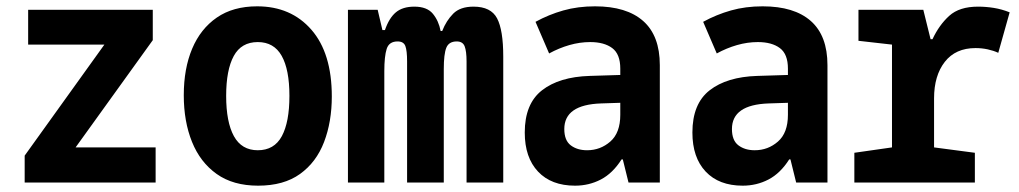

<svg xmlns="http://www.w3.org/2000/svg" viewBox="-20 -577 3220 607"><path d="M58 0V-85L310 -436H69V-546H463V-450L219 -111H472V0Z M796 10Q717 10 665 -27Q613 -64 587 -128.5Q561 -193 561 -276Q561 -360 587.5 -423Q614 -486 665.5 -521.5Q717 -557 793 -557Q900 -557 964.5 -483Q1029 -409 1029 -272Q1029 -192 1004.5 -128Q980 -64 928.5 -27Q877 10 796 10ZM795 -102Q847 -102 871 -146.5Q895 -191 895 -274Q895 -357 870.5 -400.5Q846 -444 795 -444Q743 -444 719 -400Q695 -356 695 -274Q695 -191 719.5 -146.5Q744 -102 795 -102Z M1080 0V-546H1174L1189 -482H1197Q1210 -520 1231.5 -538Q1253 -556 1290 -556Q1330 -556 1348.5 -533.5Q1367 -511 1373 -479H1378Q1391 -512 1413 -534Q1435 -556 1477 -556Q1532 -556 1551.5 -519Q1571 -482 1571 -398V0H1455V-383Q1455 -415 1449 -430.5Q1443 -446 1424 -446Q1399 -446 1391 -426Q1383 -406 1383 -359V0H1267V-383Q1267 -417 1261.5 -431.5Q1256 -446 1237 -446Q1210 -446 1202.5 -422.5Q1195 -399 1195 -352V0Z M1798 10Q1723 10 1681 -34.5Q1639 -79 1639 -158Q1639 -249 1693.5 -291.5Q1748 -334 1844 -337L1941 -340V-360Q1941 -406 1915.5 -425Q1890 -444 1846 -444Q1813 -444 1780 -434.5Q1747 -425 1716 -408L1673 -508Q1715 -531 1761 -544Q1807 -557 1861 -557Q1961 -557 2013.5 -510.5Q2066 -464 2066 -371V0H1967L1949 -73H1945Q1917 -29 1879.5 -9.5Q1842 10 1798 10ZM1836 -102Q1878 -102 1909.5 -129.5Q1941 -157 1941 -214V-252L1880 -250Q1764 -246 1764 -169Q1764 -133 1784.5 -117.5Q1805 -102 1836 -102Z M2328 10Q2253 10 2211 -34.5Q2169 -79 2169 -158Q2169 -249 2223.5 -291.5Q2278 -334 2374 -337L2471 -340V-360Q2471 -406 2445.5 -425Q2420 -444 2376 -444Q2343 -444 2310 -434.5Q2277 -425 2246 -408L2203 -508Q2245 -531 2291 -544Q2337 -557 2391 -557Q2491 -557 2543.5 -510.5Q2596 -464 2596 -371V0H2497L2479 -73H2475Q2447 -29 2409.5 -9.5Q2372 10 2328 10ZM2366 -102Q2408 -102 2439.5 -129.5Q2471 -157 2471 -214V-252L2410 -250Q2294 -246 2294 -169Q2294 -133 2314.5 -117.5Q2335 -102 2366 -102Z M2681 0V-94L2800 -111V-436L2694 -448V-546H2899L2922 -453H2928Q2949 -498 2981 -527Q3013 -556 3072 -556Q3097 -556 3122 -552Q3147 -548 3172 -538L3136 -410Q3121 -417 3102.5 -421Q3084 -425 3064 -425Q3001 -425 2967 -381.5Q2933 -338 2933 -266V-111L3062 -94V0Z"/></svg>

Font: Noto Sans Mono Condensed
Style: Bold
Weight: 700
Width: 3
Designer: Monotype Design Team
Foundry: Monotype Imaging Inc.
Version: Version 2.014